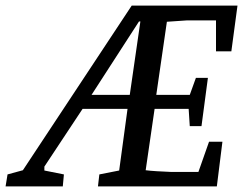

<svg xmlns="http://www.w3.org/2000/svg" viewBox="-117 -668 871 688"><path d="M-97 0 -90 -43 -35 -58 355 -648H734L712 -484H657V-595H554L481 -590L443 -328H563L585 -389H628L605 -216H563L559 -278H437L405 -58Q420 -56 444.5 -54.5Q469 -53 494 -52H594L632 -160H680L660 0H234L239 -43L310 -57L340 -278H179L42 -71V-57L112 -43L108 0ZM211 -328H348L386 -591H381Z"/></svg>

Font: Faustina Medium
Style: Italic
Weight: 500
Italic angle: -8°
Designer: Alfonso Garcia
Foundry: http://www.omnibus-type.com
Version: Version 1.200